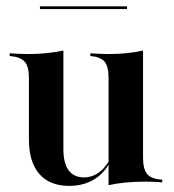

<svg xmlns="http://www.w3.org/2000/svg" viewBox="-20 -589 561 620"><path d="M204 11.3Q140.3 11.3 106.9 -27.4Q73.4 -66.1 73.4 -138.7V-337.1Q73.4 -375 59.3 -390.3Q45.2 -405.6 11.3 -408.1V-416.9Q25 -416.1 39.1 -415.3Q53.2 -414.5 68.5 -414.5Q101.6 -414.5 129.8 -417.3Q158.1 -420.2 184.7 -425.8V-107.3Q184.7 -62.1 201.6 -39.1Q218.5 -16.1 251.6 -16.1Q275 -16.1 295.6 -29.4Q316.1 -42.7 332.3 -69.4L331.5 -58.9Q312.1 -25 279 -6.9Q246 11.3 204 11.3ZM330.6 8.9V-337.1Q330.6 -375 317.3 -390.3Q304 -405.6 271.8 -408.1V-416.9Q285.5 -416.1 299.6 -415.3Q313.7 -414.5 328.2 -414.5Q360.5 -414.5 388.7 -417.3Q416.9 -420.2 441.9 -425.8V-79.8Q441.9 -42.7 455.6 -26.6Q469.4 -10.5 504 -8.9V0Q489.5 -1.6 475.4 -2Q461.3 -2.4 446 -2.4Q413.7 -2.4 385.1 0.4Q356.5 3.2 330.6 8.9ZM108.9 -559.7V-568.5H390.3V-559.7Z"/></svg>

Font: Playfair 144pt
Style: Bold
Weight: 700
Version: Version 2.001;gftools[0.9.30]